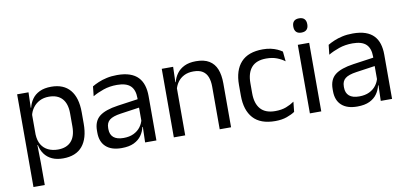

<svg xmlns="http://www.w3.org/2000/svg" viewBox="-76 -922 2858 1346"><g transform="rotate(-10 1353.5 -249.0)"><path d="M306.5 10.5Q261.5 10.5 228.5 -4.5Q195.5 -19.5 175 -47.5Q154.5 -75.5 147.5 -112.5H121L144.5 -188.5Q146.5 -144.5 164.2 -115.2Q182 -86 212.5 -71.5Q243 -57 281.5 -57Q343 -57 375.8 -93Q408.5 -129 408.5 -198.5V-292Q408.5 -361 376 -397Q343.5 -433 281.5 -433Q244.5 -433 216 -418.5Q187.5 -404 168.8 -379Q150 -354 143 -322L123 -378.5H146.5Q154.5 -412 173.8 -439.2Q193 -466.5 226.8 -482.8Q260.5 -499 310 -499Q398 -499 444 -444.2Q490 -389.5 490 -285.5V-204.5Q490 -99.5 443.8 -44.5Q397.5 10.5 306.5 10.5ZM66 172V-488H147L143.5 -370.5L144.5 -345.5V-140L144 -123.5L146.5 13.5V172Z M891 0 894.5 -118.5 891.5 -131V-286.5L892 -315Q892 -374.5 861.8 -403Q831.5 -431.5 766 -431.5Q713.5 -431.5 669.8 -416.5Q626 -401.5 592 -381.5L599.5 -450.5Q618.5 -462 644.8 -473.2Q671 -484.5 704.8 -492Q738.5 -499.5 779 -499.5Q831.5 -499.5 868.2 -486.8Q905 -474 927.8 -450Q950.5 -426 961 -392Q971.5 -358 971.5 -316V0ZM723 10.5Q650.5 10.5 611.8 -24.8Q573 -60 573 -125.5V-140Q573 -207.5 614.8 -240.8Q656.5 -274 747.5 -287L902 -309L906.5 -250L757.5 -228.5Q701.5 -220.5 677.5 -201.2Q653.5 -182 653.5 -144.5V-136.5Q653.5 -98 677.2 -77.5Q701 -57 748.5 -57Q790.5 -57 820.5 -71.5Q850.5 -86 869 -110.5Q887.5 -135 894 -165L906.5 -110H891Q884 -78 864.8 -50.5Q845.5 -23 811 -6.2Q776.5 10.5 723 10.5Z M1422 0V-303.5Q1422 -343 1411.2 -371.5Q1400.5 -400 1376.2 -415.8Q1352 -431.5 1310 -431.5Q1271.5 -431.5 1243.2 -417Q1215 -402.5 1197.5 -377.8Q1180 -353 1173 -321.5L1158.5 -379H1176Q1184 -412 1204 -439.2Q1224 -466.5 1257.8 -482.8Q1291.5 -499 1340.5 -499Q1398.5 -499 1434.2 -477Q1470 -455 1486.5 -413.8Q1503 -372.5 1503 -312.5V0ZM1095.5 0V-488H1176.5L1173 -371L1176.5 -366.5V0Z M1816.5 11Q1711.5 11 1660.2 -45.8Q1609 -102.5 1609 -206.5V-282.5Q1609 -387 1660.5 -443.2Q1712 -499.5 1816.5 -499.5Q1847.5 -499.5 1873 -493.8Q1898.5 -488 1918.8 -478.8Q1939 -469.5 1953 -459.5L1960 -389Q1936.5 -407 1904.2 -419.5Q1872 -432 1828.5 -432Q1758.5 -432 1724.2 -393.2Q1690 -354.5 1690 -280.5V-208.5Q1690 -136 1724.2 -97Q1758.5 -58 1828.5 -58Q1873.5 -58 1906.2 -70.5Q1939 -83 1964.5 -101L1957 -29.5Q1935 -14.5 1899.5 -1.8Q1864 11 1816.5 11Z M2064 0V-488H2145V0ZM2104.5 -568Q2079.5 -568 2067.2 -581.2Q2055 -594.5 2055 -617.5V-620Q2055 -643.5 2067.2 -656.5Q2079.5 -669.5 2104.5 -669.5Q2129.5 -669.5 2142 -656.5Q2154.5 -643.5 2154.5 -620V-617.5Q2154.5 -594 2142 -581Q2129.5 -568 2104.5 -568Z M2568.5 0 2572 -118.5 2569 -131V-286.5L2569.5 -315Q2569.5 -374.5 2539.2 -403Q2509 -431.5 2443.5 -431.5Q2391 -431.5 2347.2 -416.5Q2303.5 -401.5 2269.5 -381.5L2277 -450.5Q2296 -462 2322.2 -473.2Q2348.5 -484.5 2382.2 -492Q2416 -499.5 2456.5 -499.5Q2509 -499.5 2545.8 -486.8Q2582.5 -474 2605.2 -450Q2628 -426 2638.5 -392Q2649 -358 2649 -316V0ZM2400.5 10.5Q2328 10.5 2289.2 -24.8Q2250.5 -60 2250.5 -125.5V-140Q2250.5 -207.5 2292.2 -240.8Q2334 -274 2425 -287L2579.5 -309L2584 -250L2435 -228.5Q2379 -220.5 2355 -201.2Q2331 -182 2331 -144.5V-136.5Q2331 -98 2354.8 -77.5Q2378.5 -57 2426 -57Q2468 -57 2498 -71.5Q2528 -86 2546.5 -110.5Q2565 -135 2571.5 -165L2584 -110H2568.5Q2561.5 -78 2542.2 -50.5Q2523 -23 2488.5 -6.2Q2454 10.5 2400.5 10.5Z"/></g></svg>

Font: Anek Gurmukhi
Style: Regular
Weight: 400
Designer: Sarang Kulkarni (Gurmukhi), Yesha Goshar (Latin)
Foundry: Ek Type
Version: Version 1.003